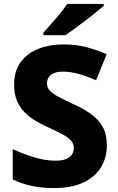

<svg xmlns="http://www.w3.org/2000/svg" viewBox="-20 -951 603 981"><path d="M526 -207Q526 -146 496 -96.5Q466 -47 406 -18.5Q346 10 255 10Q213 10 177 5Q141 0 108.5 -9.5Q76 -19 45 -34V-189Q99 -164 155.5 -147Q212 -130 264 -130Q297 -130 317.5 -138.5Q338 -147 347.5 -161.5Q357 -176 357 -195Q357 -218 341.5 -234.5Q326 -251 296 -266.5Q266 -282 223 -302Q191 -316 160.5 -334.5Q130 -353 105.5 -377.5Q81 -402 66.5 -436.5Q52 -471 52 -518Q52 -585 83.5 -630.5Q115 -676 172 -700Q229 -724 306 -724Q369 -724 422 -710Q475 -696 525 -674L471 -541Q423 -562 381.5 -573.5Q340 -585 301 -585Q274 -585 256 -577.5Q238 -570 229 -556.5Q220 -543 220 -525Q220 -504 234 -488.5Q248 -473 278 -457Q308 -441 357 -418Q410 -394 448 -366Q486 -338 506 -300.5Q526 -263 526 -207ZM510 -921Q494 -907 469 -887Q444 -867 415.5 -845Q387 -823 360 -803.5Q333 -784 314 -771H202V-784Q218 -803 241 -828.5Q264 -854 286.5 -881.5Q309 -909 323 -931H510Z"/></svg>

Font: Noto Sans Hebrew ExtraBold
Style: Regular
Weight: 800
Designer: Monotype Design Team
Foundry: Monotype Imaging Inc.
Version: Version 2.003